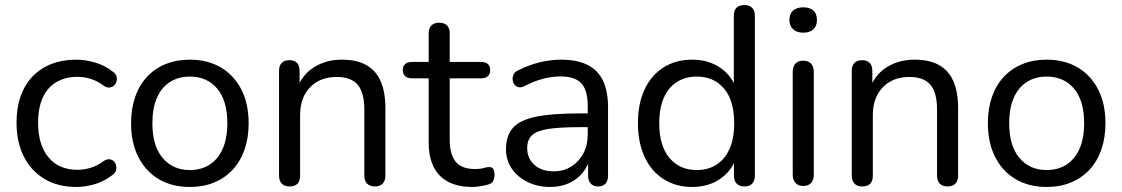

<svg xmlns="http://www.w3.org/2000/svg" viewBox="-20 -732 4447 761"><path d="M282.5 9Q209.5 9 156.2 -22.8Q103 -54.5 74.2 -112Q45.5 -169.5 45.5 -246.5Q45.5 -304.5 61.8 -350.5Q78 -396.5 108.8 -428.8Q139.5 -461 183.5 -478.2Q227.5 -495.5 282.5 -495.5Q318 -495.5 357 -484.2Q396 -473 428.5 -447Q439 -439.5 441.8 -429.5Q444.5 -419.5 441.8 -409.5Q439 -399.5 431.8 -392.8Q424.5 -386 414 -385Q403.5 -384 391.5 -392Q366 -411.5 339.2 -419.5Q312.5 -427.5 287.5 -427.5Q249.5 -427.5 220.5 -415.2Q191.5 -403 171.5 -380Q151.5 -357 141.2 -323.2Q131 -289.5 131 -245.5Q131 -158.5 171.8 -108.8Q212.5 -59 287.5 -59Q312.5 -59 339 -66.8Q365.5 -74.5 391.5 -94Q403.5 -102 413.8 -100.8Q424 -99.5 431 -92.8Q438 -86 440.2 -76Q442.5 -66 439.5 -56Q436.5 -46 426.5 -39Q394.5 -13.5 356.2 -2.2Q318 9 282.5 9Z M732.3 9Q661.5 9 609.2 -22Q557 -53 528.2 -109.8Q499.5 -166.6 499.5 -243.7Q499.5 -301.5 515.7 -347.9Q531.8 -394.2 562.6 -427.4Q593.3 -460.5 636.4 -478Q679.5 -495.5 732.3 -495.5Q803.4 -495.5 855.7 -464.5Q908 -433.5 936.8 -377Q965.5 -320.5 965.5 -243.5Q965.5 -185.7 949.2 -139.1Q933 -92.5 902.2 -59.3Q871.4 -26.2 828.7 -8.6Q786 9 732.3 9ZM732.3 -58Q777.5 -58 811 -79.5Q844.5 -101 862.8 -142.5Q881 -184 881 -243.4Q881 -333.5 840.8 -381Q800.5 -428.5 732.5 -428.5Q687.5 -428.5 654 -407.2Q620.5 -386 602.2 -344.8Q584 -303.5 584 -243.5Q584 -154 624.5 -106Q665 -58 732.3 -58Z M1127.5 7Q1107.5 7 1096.8 -4.2Q1086 -15.5 1086 -36V-451Q1086 -472 1096.8 -482.8Q1107.5 -493.5 1127 -493.5Q1146.5 -493.5 1157 -482.8Q1167.5 -472 1167.5 -451V-366L1156.5 -378.5Q1177.5 -436.5 1225.2 -466Q1273 -495.5 1334.5 -495.5Q1393 -495.5 1431.2 -474.5Q1469.5 -453.5 1488.5 -410.8Q1507.5 -368 1507.5 -303V-36Q1507.5 -15.5 1496.8 -4.2Q1486 7 1466 7Q1446 7 1435 -4.2Q1424 -15.5 1424 -36V-298Q1424 -365 1397.8 -396Q1371.5 -427 1314.5 -427Q1248.5 -427 1209 -386Q1169.5 -345 1169.5 -276.5V-36Q1169.5 7 1127.5 7Z M1852 9Q1794.5 9 1755.8 -11.8Q1717 -32.5 1698 -72Q1679 -111.5 1679 -169V-421.5H1612.5Q1595.5 -421.5 1586 -430.2Q1576.5 -439 1576.5 -454Q1576.5 -469.5 1586 -478Q1595.5 -486.5 1612.5 -486.5H1679V-599.5Q1679 -620.5 1690 -631.2Q1701 -642 1721 -642Q1741 -642 1751.8 -631.2Q1762.5 -620.5 1762.5 -599.5V-486.5H1887Q1904.5 -486.5 1913.8 -478Q1923 -469.5 1923 -454Q1923 -439 1913.8 -430.2Q1904.5 -421.5 1887 -421.5H1762.5V-177Q1762.5 -120.5 1786 -91.2Q1809.5 -62 1863.5 -62Q1882.5 -62 1895.8 -65.8Q1909 -69.5 1918.5 -70Q1927.5 -70.5 1933.8 -63.8Q1940 -57 1940 -39.5Q1940 -27 1935.5 -16.5Q1931 -6 1919 -2Q1907.5 2 1887.8 5.5Q1868 9 1852 9Z M2160.5 9Q2110.5 9 2070.8 -10.8Q2031 -30.5 2008.2 -64.2Q1985.5 -98 1985.5 -140Q1985.5 -194 2012.8 -225Q2040 -256 2103.8 -269.2Q2167.5 -282.5 2277 -282.5H2322.5V-228H2278.5Q2198 -228 2152.2 -220.8Q2106.5 -213.5 2088 -195.5Q2069.5 -177.5 2069.5 -145Q2069.5 -104.5 2097.8 -78.8Q2126 -53 2175 -53Q2214.5 -53 2244.5 -72Q2274.5 -91 2292 -123.8Q2309.5 -156.5 2309.5 -198.5V-313Q2309.5 -374 2284.5 -401.5Q2259.5 -429 2202.5 -429Q2168 -429 2133 -420Q2098 -411 2059.5 -391Q2045.5 -384 2035 -386.5Q2024.5 -389 2018.5 -397.5Q2012.5 -406 2011.8 -416.8Q2011 -427.5 2016.2 -437.8Q2021.5 -448 2034.5 -453.5Q2078 -475.5 2121.2 -485.5Q2164.5 -495.5 2203.5 -495.5Q2267 -495.5 2308.2 -475Q2349.5 -454.5 2369.8 -412.8Q2390 -371 2390 -305.5V-36Q2390 -15.5 2380 -4.2Q2370 7 2351 7Q2332 7 2321.5 -4.2Q2311 -15.5 2311 -36V-112.5H2320.5Q2312 -75 2289.8 -47.8Q2267.5 -20.5 2234.8 -5.8Q2202 9 2160.5 9Z M2723.5 9Q2659 9 2610.5 -21.8Q2562 -52.5 2535.2 -109.5Q2508.5 -166.5 2508.5 -243.5Q2508.5 -321.5 2535 -377.8Q2561.5 -434 2610 -464.8Q2658.5 -495.5 2723.5 -495.5Q2789 -495.5 2836.2 -462.5Q2883.5 -429.5 2899.5 -374H2888.5V-669.5Q2888.5 -690.5 2899.2 -701.2Q2910 -712 2930 -712Q2950 -712 2961 -701.2Q2972 -690.5 2972 -669.5V-36Q2972 -15.5 2961.2 -4.2Q2950.5 7 2930.5 7Q2910.5 7 2899.8 -4.2Q2889 -15.5 2889 -36V-130L2900 -115Q2884.5 -58.5 2837 -24.8Q2789.5 9 2723.5 9ZM2741.5 -58Q2786.5 -58 2820 -79.5Q2853.5 -101 2871.8 -142.5Q2890 -184 2890 -243.5Q2890 -333.5 2849.8 -381Q2809.5 -428.5 2741.5 -428.5Q2696.5 -428.5 2663 -407.2Q2629.5 -386 2611.2 -344.8Q2593 -303.5 2593 -243.5Q2593 -154 2633.5 -106Q2674 -58 2741.5 -58Z M3163.5 5Q3143.5 5 3132.8 -7Q3122 -19 3122 -40V-446.5Q3122 -468.5 3132.8 -480Q3143.5 -491.5 3163.5 -491.5Q3183.5 -491.5 3194.5 -480Q3205.5 -468.5 3205.5 -446.5V-40Q3205.5 -19 3195 -7Q3184.5 5 3163.5 5ZM3163.5 -602.5Q3138 -602.5 3123.5 -616Q3109 -629.5 3109 -653Q3109 -677.5 3123.5 -690.2Q3138 -703 3163.5 -703Q3190 -703 3204 -690.2Q3218 -677.5 3218 -653Q3218 -629.5 3204 -616Q3190 -602.5 3163.5 -602.5Z M3397.5 7Q3377.5 7 3366.8 -4.2Q3356 -15.5 3356 -36V-451Q3356 -472 3366.8 -482.8Q3377.5 -493.5 3397 -493.5Q3416.5 -493.5 3427 -482.8Q3437.5 -472 3437.5 -451V-366L3426.5 -378.5Q3447.5 -436.5 3495.2 -466Q3543 -495.5 3604.5 -495.5Q3663 -495.5 3701.2 -474.5Q3739.5 -453.5 3758.5 -410.8Q3777.5 -368 3777.5 -303V-36Q3777.5 -15.5 3766.8 -4.2Q3756 7 3736 7Q3716 7 3705 -4.2Q3694 -15.5 3694 -36V-298Q3694 -365 3667.8 -396Q3641.5 -427 3584.5 -427Q3518.5 -427 3479 -386Q3439.5 -345 3439.5 -276.5V-36Q3439.5 7 3397.5 7Z M4128.3 9Q4057.5 9 4005.2 -22Q3953 -53 3924.2 -109.8Q3895.5 -166.6 3895.5 -243.7Q3895.5 -301.5 3911.7 -347.9Q3927.8 -394.2 3958.6 -427.4Q3989.3 -460.5 4032.4 -478Q4075.5 -495.5 4128.3 -495.5Q4199.4 -495.5 4251.7 -464.5Q4304 -433.5 4332.8 -377Q4361.5 -320.5 4361.5 -243.5Q4361.5 -185.7 4345.2 -139.1Q4329 -92.5 4298.2 -59.3Q4267.4 -26.2 4224.7 -8.6Q4182 9 4128.3 9ZM4128.3 -58Q4173.5 -58 4207 -79.5Q4240.5 -101 4258.8 -142.5Q4277 -184 4277 -243.4Q4277 -333.5 4236.8 -381Q4196.5 -428.5 4128.5 -428.5Q4083.5 -428.5 4050 -407.2Q4016.5 -386 3998.2 -344.8Q3980 -303.5 3980 -243.5Q3980 -154 4020.5 -106Q4061 -58 4128.3 -58Z"/></svg>

Font: Nunito ExtraLight
Style: Regular
Weight: 200
Designer: Vernon Adams
Foundry: Vernon Adams
Version: Version 3.602;April 4, 2023;FontCreator 14.0.0.2856 64-bit